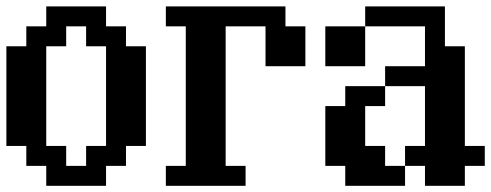

<svg xmlns="http://www.w3.org/2000/svg" viewBox="-20 -567 1540 602"><path d="M125 -109.4H187.5V-46.9H250V-109.4H312.5V-421.9H250V-484.4H187.5V-421.9H125ZM0 -109.4V-421.9H62.5V-484.4H125V-546.9H312.5V-484.4H375V-421.9H437.5V-109.4H375V-46.9H312.5V15.6H125V-46.9H62.5V-109.4Z M500 15.6V-46.9H562.5V-484.4H500V-546.9H875V-484.4H937.5V-359.4H812.5V-484.4H687.5V-46.9H750V15.6Z M1000 -359.4V-484.4H1125V-546.9H1375V-421.9H1437.5V-109.4H1500V-46.9H1437.5V15.6H1312.5V-46.9H1250V-109.4H1312.5V-296.9H1187.5V-359.4H1312.5V-484.4H1125V-359.4ZM1000 -46.9V-234.4H1062.5V-296.9H1187.5V-234.4H1125V-109.4H1187.5V-46.9H1250V15.6H1062.5V-46.9Z"/></svg>

Font: KH Dot Dougenzaka 16
Style: Regular
Weight: 400
Designer: Original version for X68000 by Keitarou Hiraki (http://hp.vector.co.jp/authors/VA000874/) / TrueType conversion by Homem
Version: Version 1.00.20150527